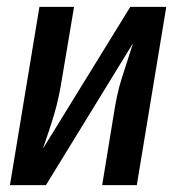

<svg xmlns="http://www.w3.org/2000/svg" viewBox="-20 -540 540 560"><path d="M9 0 95 -520H196L161 -312Q157 -286 151.5 -260Q146 -234 138.5 -208.5Q131 -183 122.5 -157.5Q114 -132 105 -106L360 -520H465L379 0H278L312 -208Q316 -234 321.5 -260Q327 -286 335 -311.5Q343 -337 351.5 -362.5Q360 -388 368 -414L114 0Z"/></svg>

Font: Iosevka Curly Slab Semibold
Style: Italic
Weight: 600
Italic angle: -9°
Monospace: yes
Designer: Belleve Invis
Foundry: Belleve Invis
Version: Version 22.1.2; ttfautohint (v1.8.4)